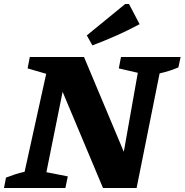

<svg xmlns="http://www.w3.org/2000/svg" viewBox="-46 -940 923 960"><path d="M559 -655H857L846 -603Q823 -593 800.5 -586Q778 -579 752 -573L637 0H469L267 -481L186 -79L293 -58L281 0H-26L-16 -52Q7 -61 30 -68.5Q53 -76 77 -81L185 -571L92 -598L103 -655H374L573 -181L643 -576L548 -598ZM416 -713 388 -763 580 -920H599L652 -819Q594 -788 535.5 -762Q477 -736 416 -713Z"/></svg>

Font: Piazzolla
Style: Bold Italic
Weight: 700
Italic angle: -11.3°
Designer: Juan Pablo del Peral
Foundry: Huerta Tipografica
Version: Version 1.330